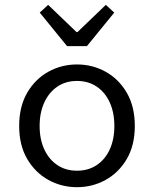

<svg xmlns="http://www.w3.org/2000/svg" viewBox="-20 -766 640 798"><path d="M300 12Q235.9 12 181.3 -18.1Q126.7 -48.1 93.2 -105Q59.7 -161.9 59.7 -242.4Q59.7 -323.5 93.2 -380.8Q126.7 -438 181.3 -468Q235.9 -498.1 300 -498.1Q364.1 -498.1 418.7 -468Q473.3 -438 506.8 -380.8Q540.3 -323.5 540.3 -242.4Q540.3 -161.9 506.8 -105Q473.3 -48.1 418.7 -18.1Q364.1 12 300 12ZM300 -56.5Q346.7 -56.5 381.8 -79.7Q416.8 -102.9 436.1 -144.8Q455.3 -186.7 455.3 -242.4Q455.3 -298.1 436.1 -340.3Q416.8 -382.6 381.8 -406.1Q346.7 -429.6 300 -429.6Q253.3 -429.6 218.6 -406.1Q183.8 -382.6 164.2 -340.3Q144.7 -298.1 144.7 -242.4Q144.7 -186.7 164.2 -144.8Q183.8 -102.9 218.6 -79.7Q253.3 -56.5 300 -56.5ZM258.8 -574.2 145.2 -713.6 180.1 -745.8 298 -632.7H302L419.9 -745.8L454.8 -713.6L341.2 -574.2Z"/></svg>

Font: Source Code Pro ExtraLight
Style: Regular
Weight: 200
Monospace: yes
Designer: Paul D. Hunt, Teo Tuominen
Foundry: Adobe
Version: Version 1.026;hotconv 1.1.0;makeotfexe 2.6.0